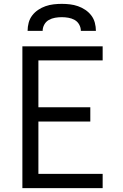

<svg xmlns="http://www.w3.org/2000/svg" viewBox="-20 -975 640 995"><path d="M96 0V-735H512V-662H179V-419H448V-345H179V-74H512V0ZM123 -815Q123 -836 128.5 -857Q134 -878 147 -895Q160 -912 178 -924Q196 -936 216 -943Q236 -950 257.5 -952.5Q279 -955 300 -955Q321 -955 342.5 -952.5Q364 -950 384 -943Q404 -936 422 -924Q440 -912 453 -895Q466 -878 471.5 -857Q477 -836 477 -815H399Q399 -832 390.5 -847.5Q382 -863 367 -871.5Q352 -880 334.5 -883Q317 -886 300 -886Q283 -886 265.5 -883Q248 -880 233 -871.5Q218 -863 209.5 -847.5Q201 -832 201 -815Z"/></svg>

Font: R Plex Mono
Style: Regular
Weight: 400
Monospace: yes
Designer: Belleve Invis
Foundry: Belleve Invis
Version: Version 31.8.0